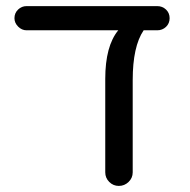

<svg xmlns="http://www.w3.org/2000/svg" viewBox="-20 -610 627 635"><path d="M500 -509.8H455.1Q418.9 -456.5 418.9 -345.2V-40Q418.9 -21.5 405.3 -8.3Q391.6 4.9 373 4.9Q354.5 4.9 341.3 -8.3Q328.1 -21.5 328.1 -40V-349.1Q328.1 -457.5 371.1 -509.8H67.9Q52.2 -509.8 40 -522Q27.8 -534.2 27.8 -549.8Q27.8 -566.9 39.8 -578.4Q51.8 -589.8 67.9 -589.8H500Q517.1 -589.8 529.1 -578.4Q541 -566.9 541 -549.8Q541 -532.7 529.1 -521.2Q517.1 -509.8 500 -509.8Z"/></svg>

Font: Aka-Acid-Varela
Style: Regular
Weight: 400
Designer: Joe Prince, Avraham Cornfeld, Cyberella
Foundry: Joe Prince, Avraham Cornfeld, Cyberella
Version: Version 2.000; ttfautohint (v1.5.33-1714) -l 8 -r 50 -G 200 